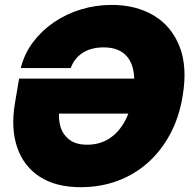

<svg xmlns="http://www.w3.org/2000/svg" viewBox="-20 -759 779 790"><path d="M312 11.2Q209.5 11.2 143.3 -32Q77.1 -75.2 50.8 -152.3Q24.4 -229.5 41 -331.5L58.6 -435.5H619.6L595.7 -291.5H184.6L224.6 -307.6Q219.2 -273.9 228 -240.7Q236.8 -207.5 263.9 -185.5Q291 -163.6 338.4 -163.6Q388.2 -163.6 426.5 -187Q464.8 -210.4 490.7 -255.1Q516.6 -299.8 526.9 -363.8Q537.6 -428.2 527.8 -472.7Q518.1 -517.1 487.8 -540.5Q457.5 -564 406.2 -564Q380.4 -564 358.9 -558.3Q337.4 -552.7 320.3 -541.7Q303.2 -530.8 290.8 -514.9Q278.3 -499 271 -479H65.4Q80.1 -537.6 115.5 -585Q150.9 -632.3 201.4 -667Q252 -701.7 313 -720.2Q374 -738.8 439.9 -738.8Q539.1 -738.8 612.1 -695.6Q685.1 -652.3 718.5 -568.4Q752 -484.4 731.4 -363.3Q717.3 -276.9 680.4 -207.8Q643.6 -138.7 588.4 -89.6Q533.2 -40.5 463.1 -14.6Q393.1 11.2 312 11.2Z"/></svg>

Font: Inter 28pt Black
Style: Italic
Weight: 900
Italic angle: -9.3988°
Designer: Rasmus Andersson
Foundry: rsms
Version: Version 4.001;git-66647c0bb